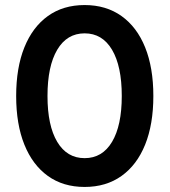

<svg xmlns="http://www.w3.org/2000/svg" viewBox="-20 -730 671 760"><path d="M44 -350Q44 -462 76.5 -542.5Q109 -623 169.5 -666.5Q230 -710 315 -710Q400 -710 461 -666.5Q522 -623 554.5 -542.5Q587 -462 587 -350Q587 -238 554.5 -157.5Q522 -77 461 -33.5Q400 10 315 10Q230 10 169.5 -33.5Q109 -77 76.5 -157.5Q44 -238 44 -350ZM462 -350Q462 -468 423.5 -533Q385 -598 315 -598Q245 -598 206.5 -533Q168 -468 168 -350Q168 -233 206.5 -168.5Q245 -104 315 -104Q385 -104 423.5 -168.5Q462 -233 462 -350Z"/></svg>

Font: Mach Medium
Style: Regular
Weight: 500
Version: Version 1.002